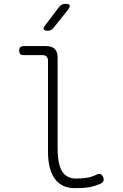

<svg xmlns="http://www.w3.org/2000/svg" viewBox="-20 -970 640 1000"><path d="M280 -200Q280 -114 304 -77Q328 -40 375 -40Q407 -40 432 -44Q457 -48 482 -60Q494 -66 502.5 -63.5Q511 -61 516 -50Q522 -38 519 -28.5Q516 -19 505 -14Q474 0 444.5 5Q415 10 370 10Q340 10 314.5 0Q289 -10 270 -33Q251 -56 240.5 -92.5Q230 -129 230 -182V-653Q230 -668 222.5 -675.5Q215 -683 200 -683H103Q91 -683 85.5 -689Q80 -695 80 -707Q80 -719 86 -724.5Q92 -730 104 -730H220Q250 -730 265 -715Q280 -700 280 -670ZM229 -810Q211 -810 207.5 -817Q204 -824 215 -838L288 -934Q294 -942 302 -946Q310 -950 320 -950Q340 -950 343 -942.5Q346 -935 334 -919L258 -824Q253 -817 245.5 -813.5Q238 -810 229 -810Z"/></svg>

Font: Maple Mono NL Thin
Style: Regular
Weight: 250
Monospace: yes
Designer: subframe7536
Version: Version 7.000